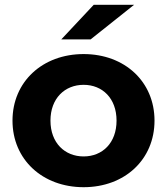

<svg xmlns="http://www.w3.org/2000/svg" viewBox="-20 -771 695 799"><path d="M235 -607H357L538 -751H370ZM328 8C499 8 623 -107 623 -269C623 -431 499 -546 328 -546C157 -546 32 -431 32 -269C32 -107 157 8 328 8ZM328 -120C250 -120 190 -176 190 -269C190 -362 250 -418 328 -418C406 -418 465 -362 465 -269C465 -176 406 -120 328 -120Z"/></svg>

Font: Montserrat Lite
Style: Bold
Weight: 700
Designer: Julieta Ulanovsky
Foundry: Julieta Ulanovsky
Version: Version 7.200;PS 007.200;hotconv 1.0.88;makeotf.lib2.5.64775